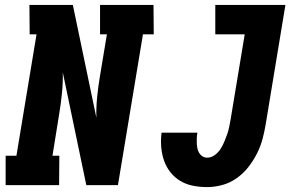

<svg xmlns="http://www.w3.org/2000/svg" viewBox="-20 -755 1240 783"><path d="M3 0V-120H47L129 -615H101L100 -735H277L373 -275Q372 -316 376 -357.5Q380 -399 387 -441L416 -615H388V-735H606L607 -615H563L461 0H332L236 -460Q237 -419 233 -377.5Q229 -336 222 -294L194 -120H222L221 0ZM825 8Q795 8 767 2.5Q739 -3 715.5 -17Q692 -31 675 -52.5Q658 -74 649 -100Q640 -126 637.5 -155Q635 -184 639 -214H785Q783 -203 782.5 -192Q782 -181 782.5 -170.5Q783 -160 785 -150Q787 -140 792 -131.5Q797 -123 805.5 -117.5Q814 -112 825 -112Q841 -112 855.5 -122.5Q870 -133 879 -147Q888 -161 894.5 -176.5Q901 -192 906.5 -207.5Q912 -223 915 -239Q918 -255 921 -271L978 -615H858V-735H1144L1064 -251Q1059 -220 1051 -189.5Q1043 -159 1028.5 -130Q1014 -101 993.5 -74.5Q973 -48 945.5 -28.5Q918 -9 886.5 -0.5Q855 8 825 8Z"/></svg>

Font: Iosevka Etoile Heavy
Style: Italic
Weight: 900
Italic angle: -9°
Designer: Belleve Invis
Foundry: Belleve Invis
Version: Version 22.1.2; ttfautohint (v1.8.4)